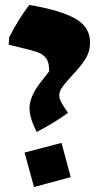

<svg xmlns="http://www.w3.org/2000/svg" viewBox="-20 -722 417 774"><path d="M99 -286Q99 -332 142 -388L178 -434Q179 -468 167 -485.5Q155 -503 131 -511.5Q107 -520 51 -533L15 -542L17 -572Q55 -646 98 -702Q219 -682 281 -648.5Q343 -615 343 -551Q343 -514 324.5 -484.5Q306 -455 271 -418L253 -398Q235 -378 227 -364.5Q219 -351 219 -338Q219 -325 226.5 -310.5Q234 -296 254 -267Q199 -227 128 -190Q99 -246 99 -286ZM79 -107 228 -146 265 -8 117 32Z"/></svg>

Font: Suez One
Style: Regular
Weight: 400
Version: Version 1.000